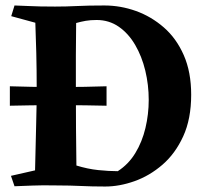

<svg xmlns="http://www.w3.org/2000/svg" viewBox="-20 -680 768 701"><path d="M16 -365Q49 -364 95.5 -363Q142 -362 192.5 -362Q243 -362 289.5 -363Q336 -364 369 -365V-294Q336 -295 289.5 -295.5Q243 -296 192.5 -296Q142 -296 95.5 -295.5Q49 -295 16 -294ZM181 -656Q222 -656 261.5 -658Q301 -660 361 -660Q420 -660 476 -640Q532 -620 578 -580Q624 -540 651 -478.5Q678 -417 678 -334Q678 -246 649 -182.5Q620 -119 573 -78.5Q526 -38 471 -18.5Q416 1 364 1Q315 1 274.5 -1Q234 -3 184 -3L258 -76Q300 -63 339 -59Q378 -55 410 -55Q449 -80 474 -121Q499 -162 511 -212.5Q523 -263 523 -315Q523 -370 510.5 -422Q498 -474 473.5 -516Q449 -558 413.5 -582.5Q378 -607 333 -607Q310 -607 293 -604Q276 -601 258 -596Q257 -539 257 -477Q257 -415 257 -356Q257 -283 257.5 -212Q258 -141 259 -73L300 -30L289 -1Q272 -2 258 -2Q244 -2 227.5 -2.5Q211 -3 184 -3Q134 -4 99 -2.5Q64 -1 33 0L20 -38L108 -58Q110 -153 112 -225Q114 -297 114 -356Q114 -424 112.5 -486.5Q111 -549 109 -597L21 -621L33 -660Q63 -659 84 -658Q105 -657 127.5 -656.5Q150 -656 181 -656Z"/></svg>

Font: Alkalami
Style: Regular
Weight: 400
Designer: Becca Hirsbrunner Spalinger
Foundry: SIL International
Version: Version 2.000